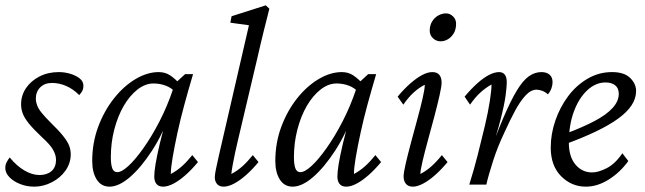

<svg xmlns="http://www.w3.org/2000/svg" viewBox="-22 -697 2436 725"><path d="M107.4 7.8Q79.1 7.8 54.2 -2Q29.3 -11.7 13.7 -27.8Q-2 -43.9 -2 -62.5Q-2 -74.2 2.9 -84Q7.8 -93.8 14.6 -102.5Q41 -70.3 70.3 -53.2Q99.6 -36.1 127 -36.1Q155.3 -36.1 172.4 -50.8Q189.5 -65.4 189.5 -93.8Q189.5 -111.3 178.7 -130.9Q168 -150.4 137.7 -177.7Q103.5 -210 86.4 -231.4Q69.3 -252.9 63.5 -269.5Q57.6 -286.1 57.6 -302.7Q57.6 -336.9 76.2 -364.3Q94.7 -391.6 127 -408.2Q159.2 -424.8 200.2 -424.8Q221.7 -424.8 243.2 -418.5Q264.6 -412.1 278.8 -400.9Q293 -389.6 293 -373Q293 -362.3 289.1 -354.5Q285.2 -346.7 277.3 -337.9Q254.9 -360.4 228.5 -372.1Q202.1 -383.8 174.8 -383.8Q146.5 -383.8 129.9 -367.2Q113.3 -350.6 113.3 -324.2Q113.3 -312.5 118.2 -299.3Q123 -286.1 135.3 -271Q147.5 -255.9 168 -235.4Q200.2 -204.1 216.8 -183.1Q233.4 -162.1 239.3 -146.5Q245.1 -130.9 245.1 -114.3Q245.1 -81.1 225.6 -53.2Q206.1 -25.4 173.8 -8.8Q141.6 7.8 107.4 7.8Z M391.6 7.8Q360.4 7.8 343.3 -19Q326.2 -45.9 326.2 -88.9Q326.2 -157.2 348.6 -217.8Q371.1 -278.3 408.2 -325.2Q445.3 -372.1 489.7 -398.4Q534.2 -424.8 577.1 -424.8Q601.6 -424.8 620.1 -412.6Q638.7 -400.4 658.2 -378.9L642.6 -346.7Q626 -365.2 604 -373.5Q582 -381.8 557.6 -381.8Q526.4 -381.8 497.1 -358.9Q467.8 -335.9 445.3 -297.4Q422.9 -258.8 409.7 -208.5Q396.5 -158.2 396.5 -103.5Q396.5 -76.2 401.9 -61.5Q407.2 -46.9 420.9 -46.9Q437.5 -46.9 463.4 -70.8Q489.3 -94.7 520 -138.2Q550.8 -181.6 580.1 -238.3Q609.4 -294.9 631.8 -361.3L639.6 -382.8L676.8 -417H707Q690.4 -361.3 674.8 -304.2Q659.2 -247.1 647.9 -194.8Q636.7 -142.6 629.9 -102.5Q623 -62.5 623 -40Q645.5 -51.8 665 -69.3Q684.6 -86.9 704.1 -111.3L725.6 -85Q701.2 -55.7 677.7 -35.2Q654.3 -14.6 632.8 -3.4Q611.3 7.8 593.8 7.8Q577.1 7.8 568.8 -2.4Q560.5 -12.7 560.5 -30.3Q560.5 -47.9 565.4 -77.6Q570.3 -107.4 581.5 -155.3Q592.8 -203.1 614.3 -277.3H624Q593.8 -192.4 552.2 -128.4Q510.7 -64.5 468.8 -28.3Q426.8 7.8 391.6 7.8Z M822.3 7.8Q805.7 7.8 797.4 -2.4Q789.1 -12.7 789.1 -27.3Q789.1 -37.1 793 -56.6Q796.9 -76.2 804.7 -110.4Q812.5 -144.5 825.2 -199.2L918 -601.6L847.7 -611.3L852.5 -635.7L981.4 -676.8L995.1 -664.1Q985.4 -625 974.6 -582.5Q963.9 -540 950.2 -479.5L875 -161.1Q870.1 -141.6 865.2 -117.7Q860.4 -93.8 856.4 -72.8Q852.5 -51.8 851.6 -40Q874 -51.8 893.6 -69.3Q913.1 -86.9 932.6 -111.3L954.1 -85Q929.7 -55.7 906.2 -35.2Q882.8 -14.6 861.3 -3.4Q839.8 7.8 822.3 7.8Z M1083 7.8Q1051.8 7.8 1034.7 -19Q1017.6 -45.9 1017.6 -88.9Q1017.6 -157.2 1040 -217.8Q1062.5 -278.3 1099.6 -325.2Q1136.7 -372.1 1181.2 -398.4Q1225.6 -424.8 1268.6 -424.8Q1293 -424.8 1311.5 -412.6Q1330.1 -400.4 1349.6 -378.9L1334 -346.7Q1317.4 -365.2 1295.4 -373.5Q1273.4 -381.8 1249 -381.8Q1217.8 -381.8 1188.5 -358.9Q1159.2 -335.9 1136.7 -297.4Q1114.3 -258.8 1101.1 -208.5Q1087.9 -158.2 1087.9 -103.5Q1087.9 -76.2 1093.3 -61.5Q1098.6 -46.9 1112.3 -46.9Q1128.9 -46.9 1154.8 -70.8Q1180.7 -94.7 1211.4 -138.2Q1242.2 -181.6 1271.5 -238.3Q1300.8 -294.9 1323.2 -361.3L1331.1 -382.8L1368.2 -417H1398.4Q1381.8 -361.3 1366.2 -304.2Q1350.6 -247.1 1339.4 -194.8Q1328.1 -142.6 1321.3 -102.5Q1314.5 -62.5 1314.5 -40Q1336.9 -51.8 1356.4 -69.3Q1376 -86.9 1395.5 -111.3L1417 -85Q1392.6 -55.7 1369.1 -35.2Q1345.7 -14.6 1324.2 -3.4Q1302.7 7.8 1285.2 7.8Q1268.6 7.8 1260.3 -2.4Q1252 -12.7 1252 -30.3Q1252 -47.9 1256.8 -77.6Q1261.7 -107.4 1272.9 -155.3Q1284.2 -203.1 1305.7 -277.3H1315.4Q1285.2 -192.4 1243.7 -128.4Q1202.1 -64.5 1160.2 -28.3Q1118.2 7.8 1083 7.8Z M1537.1 7.8Q1519.5 7.8 1510.7 -2.9Q1502 -13.7 1502 -30.3Q1502 -44.9 1509.8 -78.6Q1517.6 -112.3 1529.3 -156.2Q1541 -200.2 1553.2 -244.6Q1565.4 -289.1 1573.7 -325.2Q1582 -361.3 1582 -377Q1560.5 -366.2 1540.5 -348.1Q1520.5 -330.1 1501 -301.8L1479.5 -332Q1503.9 -361.3 1527.3 -381.8Q1550.8 -402.3 1571.8 -413.6Q1592.8 -424.8 1610.4 -424.8Q1627.9 -424.8 1636.7 -414.6Q1645.5 -404.3 1645.5 -384.8Q1645.5 -371.1 1637.7 -336.4Q1629.9 -301.8 1618.2 -257.3Q1606.4 -212.9 1594.2 -168.5Q1582 -124 1573.7 -88.9Q1565.4 -53.7 1565.4 -40Q1587.9 -51.8 1607.4 -69.3Q1627 -86.9 1646.5 -111.3L1668 -85Q1643.6 -55.7 1620.1 -35.2Q1596.7 -14.6 1575.2 -3.4Q1553.7 7.8 1537.1 7.8ZM1641.6 -541Q1625 -541 1612.8 -552.7Q1600.6 -564.5 1600.6 -581.1Q1600.6 -601.6 1609.9 -616.2Q1619.1 -630.9 1633.3 -638.7Q1647.5 -646.5 1662.1 -646.5Q1676.8 -646.5 1688.5 -635.3Q1700.2 -624 1700.2 -607.4Q1700.2 -585.9 1691.4 -571.3Q1682.6 -556.6 1669.4 -548.8Q1656.2 -541 1641.6 -541Z M2003.9 -358.4Q1982.4 -358.4 1961.9 -335.9Q1941.4 -313.5 1922.4 -277.8Q1903.3 -242.2 1884.8 -201.2Q1857.4 -144.5 1839.4 -87.9Q1821.3 -31.2 1814.5 0H1750Q1767.6 -55.7 1782.2 -113.3Q1796.9 -170.9 1809.1 -222.7Q1821.3 -274.4 1827.6 -315.4Q1834 -356.4 1834 -377.9Q1812.5 -366.2 1792.5 -348.1Q1772.5 -330.1 1752.9 -301.8L1732.4 -332Q1756.8 -361.3 1780.3 -382.3Q1803.7 -403.3 1824.7 -414.1Q1845.7 -424.8 1862.3 -424.8Q1877 -424.8 1884.3 -415Q1891.6 -405.3 1891.6 -386.7Q1891.6 -370.1 1887.2 -336.4Q1882.8 -302.7 1867.7 -243.7Q1852.5 -184.6 1820.3 -87.9H1815.4Q1850.6 -186.5 1878.4 -251.5Q1906.2 -316.4 1929.2 -354.5Q1952.1 -392.6 1974.6 -408.7Q1997.1 -424.8 2022.5 -424.8Q2042 -424.8 2053.2 -415Q2064.5 -405.3 2064.5 -386.7Q2064.5 -376 2060.5 -364.3Q2056.6 -352.5 2046.9 -340.8Q2036.1 -350.6 2024.4 -354.5Q2012.7 -358.4 2003.9 -358.4Z M2190.4 7.8Q2135.7 7.8 2096.7 -31.7Q2057.6 -71.3 2057.6 -139.6Q2057.6 -191.4 2075.2 -242.2Q2092.8 -293 2123.5 -334Q2154.3 -375 2196.8 -399.9Q2239.3 -424.8 2289.1 -424.8Q2335 -424.8 2357.4 -402.8Q2379.9 -380.9 2379.9 -353.5Q2379.9 -325.2 2362.8 -299.3Q2345.7 -273.4 2312 -249Q2278.3 -224.6 2228.5 -200.7Q2178.7 -176.8 2114.3 -153.3V-192.4Q2176.8 -215.8 2221.7 -239.3Q2266.6 -262.7 2290.5 -288.6Q2314.5 -314.5 2314.5 -342.8Q2314.5 -364.3 2300.8 -375Q2287.1 -385.7 2264.6 -385.7Q2227.5 -385.7 2195.8 -356.4Q2164.1 -327.1 2145 -275.9Q2126 -224.6 2126 -158.2Q2126 -105.5 2150.9 -75.7Q2175.8 -45.9 2213.9 -45.9Q2237.3 -45.9 2269 -62Q2300.8 -78.1 2328.1 -118.2L2350.6 -88.9Q2318.4 -44.9 2275.9 -18.6Q2233.4 7.8 2190.4 7.8Z"/></svg>

Font: Crimson Pro ExtraLight Light
Style: Italic
Weight: 300
Italic angle: -12°
Version: Version 1.002